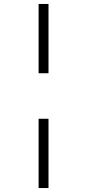

<svg xmlns="http://www.w3.org/2000/svg" viewBox="-20 -870 440 970"><path d="M175 80V-270H225V80ZM175 -500V-850H225V-500Z"/></svg>

Font: Gowun Batang
Style: Regular
Weight: 400
Designer: Yanghee Ryu
Foundry: Yanghee Ryu
Version: Version 2.000